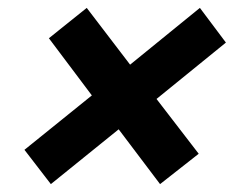

<svg xmlns="http://www.w3.org/2000/svg" viewBox="-20 -541 600 487"><path d="M109 -74 42 -161 213 -299 104 -444 200 -521 310 -377 487 -521 553 -433 377 -290 484 -151 386 -74 281 -213Z"/></svg>

Font: Ubuntu Sans Mono
Style: Bold Italic
Weight: 700
Italic angle: -13.5°
Monospace: yes
Designer: Dalton Maag Ltd
Foundry: Dalton Maag Ltd
Version: Version 1.006